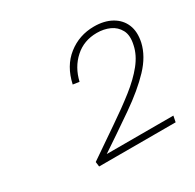

<svg xmlns="http://www.w3.org/2000/svg" viewBox="-91 -860 560 552"><g transform="rotate(-30 189.0 -584.0)"><path d="M90 -422Q142 -458 187 -488.5Q232 -519 267 -546.5Q302 -574 324 -601.5Q346 -629 352 -658Q359 -688 349 -706.5Q339 -725 320 -733.5Q301 -742 278 -742Q235 -742 205 -715Q175 -688 165 -645L144 -648Q156 -703 193.5 -732.5Q231 -762 280 -762Q314 -762 338 -748.5Q362 -735 372 -711Q382 -687 375 -654Q366 -614 331.5 -577.5Q297 -541 241.5 -502.5Q186 -464 111 -414L115 -426H350L346 -406H92Z"/></g></svg>

Font: Ysabeau Infant Thin
Style: Italic
Weight: 250
Italic angle: -12°
Designer: Christian Thalmann (Catharsis Fonts)
Version: Version 2.001;gftools[0.9.30]; featfreeze: ss01,ss02,lnum